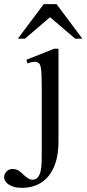

<svg xmlns="http://www.w3.org/2000/svg" viewBox="-97 -697 421 934"><path d="M187.5 -9.3Q187.5 48.8 174.3 91.3Q161.1 133.8 137.5 161.6Q113.8 189.5 81.3 203.1Q48.8 216.8 10.7 216.8Q-12.7 216.8 -29.3 211.9Q-45.9 207 -56.2 199.7Q-66.4 192.4 -71.5 183.6Q-76.7 174.8 -77.1 167.5Q-77.1 149.4 -65.2 137.2Q-53.2 125 -36.6 125Q-19.5 125 -7.1 132.6Q5.4 140.1 21 156.2Q43.5 177.2 60.5 177.2Q78.1 177.2 87.4 165.3Q96.7 153.3 100.8 134.3Q105 115.2 105.5 92Q106 68.8 106 45.9V-272.5Q106 -304.2 105.2 -325.2Q104.5 -346.2 102.8 -359.6Q101.1 -373 98.4 -379.9Q95.7 -386.7 91.8 -389.6Q82 -397 69.8 -396.5Q57.6 -396 36.6 -388.7L31.2 -406.2L166.5 -460H187.5ZM269 -508.8 146.5 -613.3 24.4 -508.8H-10.3L115.7 -676.8H178.2L303.7 -508.8Z"/></svg>

Font: Doulos SIL Compact
Style: Regular
Weight: 400
Designer: Walt Agee, Victor Gaultney, Peter Martin, Debbi Hosken
Foundry: SIL International
Version: Version 4.110; 2011; Maintenance release ; LnSpcTght